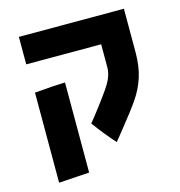

<svg xmlns="http://www.w3.org/2000/svg" viewBox="-101 -626 791 844"><g transform="rotate(-15 295.0 -203.5)"><path d="M269 -86 290 -112Q357 -198 379 -234.5Q401 -271 401 -308V-411H60V-536H538V-339Q538 -274 522.5 -226Q507 -178 479.5 -137.5Q452 -97 394 -25Q387 -16 377.5 -4.5Q368 7 356 22Q310 -29 269 -86ZM65 -281Q157 -289 204 -290V120L65 129Z"/></g></svg>

Font: Secular One
Style: Regular
Weight: 400
Designer: Michal Sahar
Foundry: Hagilda
Version: Version 1.000